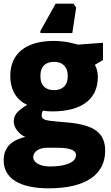

<svg xmlns="http://www.w3.org/2000/svg" viewBox="-27 -786 604 1046"><path d="M534 -553 398 -543C375 -549 328 -563 266 -563C114 -563 29 -494 29 -373C29 -295 64 -240 121 -215C61 -178 48 -157 48 -122C48 -91 77 -54 111 -40C29 -21 -7 22 -7 88C-7 186 81 240 238 240C445 240 546 162 546 35C546 -64 483 -102 360 -117L283 -124C231 -129 200 -131 200 -156C200 -164 202 -175 207 -183C219 -181 235 -179 256 -179C422 -179 506 -248 506 -367C506 -392 500 -414 490 -433L534 -459ZM154 69C154 41 186 19 227 19H282C331 19 387 24 387 59C387 104 316 121 247 121C191 121 154 100 154 69ZM193 -372C193 -429 226 -449 268 -449C308 -449 342 -428 342 -371C342 -315 307 -295 268 -295C226 -295 193 -315 193 -372ZM193 -617V-606H367L388 -745L373 -766H276Z"/></svg>

Font: Frost ExtraBold
Style: Regular
Weight: 800
Designer: Lee Frost
Foundry: Lee Frost for Ice Communication Norge AS
Version: Version 2.011;hotconv 1.0.107;makeotfexe 2.5.65593